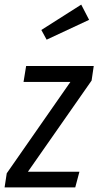

<svg xmlns="http://www.w3.org/2000/svg" viewBox="-38 -812 426 832"><path d="M314 -792 348.1 -726.1 164.1 -640.1 141.1 -682.1ZM368.2 -525.9 358.9 -462.9 83 -67.9H306.2L288.1 0H-18.1L-8.8 -61L267.1 -457H64L75.2 -525.9Z"/></svg>

Font: Fira Sans Compressed Book
Style: Italic
Weight: 350
Width: 3
Italic angle: -8°
Designer: Carrois Corporate & Edenspiekermann AG
Foundry: Carrois Corporate GbR & Edenspiekermann AG
Version: Version 4.203;PS 004.203;hotconv 1.0.88;makeotf.lib2.5.64775